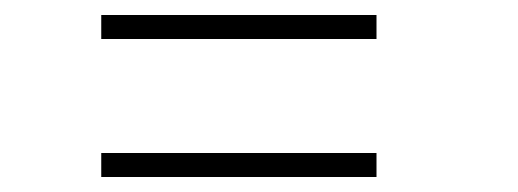

<svg xmlns="http://www.w3.org/2000/svg" viewBox="-20 -432 690 256"><path d="M115 -380V-412H482V-380ZM115 -196V-228H482V-196Z"/></svg>

Font: Trispace Thin
Style: Regular
Weight: 100
Designer: Tyler Finck
Foundry: Etcetera Type Company
Version: Version 1.210